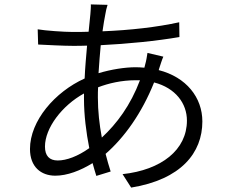

<svg xmlns="http://www.w3.org/2000/svg" viewBox="-20 -808 1040 871"><path d="M442 -184C431 -242 424 -304 424 -366C424 -381 424 -397 425 -412C472 -430 531 -444 596 -444C602 -444 609 -444 615 -444C572 -330 510 -247 442 -184ZM361 -359C361 -286 371 -207 385 -136C333 -99 282 -80 242 -80C204 -80 184 -101 184 -143C184 -227 261 -329 361 -384ZM703 -500C708 -515 715 -538 721 -551L649 -568C647 -554 643 -530 639 -517L635 -501C622 -502 609 -503 596 -503C546 -503 484 -493 427 -476C430 -520 433 -563 437 -603C558 -609 690 -622 794 -640L793 -707C693 -685 571 -671 445 -666C449 -696 454 -723 458 -744C460 -757 464 -775 468 -786L392 -788C393 -777 391 -760 390 -744C388 -722 385 -695 382 -664C358 -663 335 -663 311 -663C271 -663 185 -669 151 -675L153 -606C192 -604 269 -600 310 -600C331 -600 353 -600 375 -601C371 -554 366 -503 364 -452C229 -391 116 -260 116 -132C116 -51 166 -11 231 -11C285 -11 345 -34 400 -68C406 -47 411 -28 417 -10L482 -30C474 -55 466 -82 459 -110C544 -184 623 -294 679 -434C776 -409 828 -339 828 -261C828 -128 712 -37 536 -18L575 43C802 6 898 -115 898 -257C898 -366 825 -458 700 -490Z"/></svg>

Font: Noto Sans CJK JP DemiLight
Style: Regular
Weight: 350
Designer: Ryoko NISHIZUKA (kana & ideographs); Paul D. Hunt (Latin, Greek & Cyrillic); Wenlong ZHANG (bopomofo); Sandoll Communica
Foundry: Adobe Systems Incorporated
Version: Version 1.004;PS 1.004;hotconv 1.0.82;makeotf.lib2.5.63406